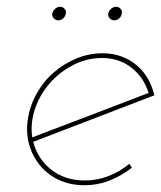

<svg xmlns="http://www.w3.org/2000/svg" viewBox="-20 -540 475 566"><path d="M281 -369Q331 -369 367.5 -340.5Q404 -312 418 -266Q332 -233 247 -200.5Q162 -168 75 -135Q69 -178 83.5 -220Q98 -262 127 -295Q156 -328 196 -348.5Q236 -369 281 -369ZM435 -259Q429 -285 416.5 -307Q404 -329 386 -345Q366 -363 339.5 -373Q313 -383 283 -383Q242 -383 205 -367.5Q168 -352 138 -326Q108 -300 88 -264Q68 -228 62 -188Q56 -147 66.5 -112Q77 -77 100 -50Q122 -24 155 -9Q188 6 229 6Q268 6 303.5 -8Q339 -22 369 -46Q367 -49 365 -51.5Q363 -54 361 -57Q334 -34 300 -21Q266 -8 230 -8Q172 -8 131.5 -39.5Q91 -71 78 -122Q168 -157 256.5 -190.5Q345 -224 435 -259ZM299 -500Q298 -492 303.5 -486Q309 -480 317 -480Q325 -480 331.5 -486Q338 -492 339 -500Q341 -508 335.5 -514Q330 -520 322 -520Q314 -520 307.5 -514Q301 -508 299 -500ZM134 -500Q133 -492 138.5 -486Q144 -480 152 -480Q160 -480 166.5 -486Q173 -492 174 -500Q176 -508 170.5 -514Q165 -520 157 -520Q149 -520 142.5 -514Q136 -508 134 -500Z"/></svg>

Font: Josefin Slab Thin Thin
Style: Italic
Weight: 250
Italic angle: -12°
Version: Version 2.000